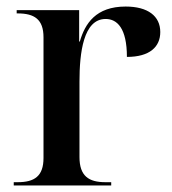

<svg xmlns="http://www.w3.org/2000/svg" viewBox="-20 -567 525 587"><path d="M22 0H320V-10H302C251 -10 223 -29 223 -87V-317C223 -406 235 -509 303 -509C338 -509 368 -481 368 -393C438 -393 470 -424 470 -469C470 -518 432 -547 364 -547C273 -547 240 -495 224 -440H222V-536H31V-526H34C85 -526 113 -508 113 -453V-84C113 -28 85 -10 34 -10H22Z"/></svg>

Font: Noto Serif Display Medium
Style: Regular
Weight: 500
Designer: Monotype Design Team
Foundry: Monotype Imaging Inc.
Version: Version 2.009